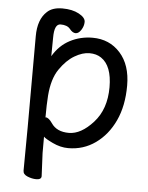

<svg xmlns="http://www.w3.org/2000/svg" viewBox="-55 -659 682 882"><g transform="rotate(5 286.0 -218.0)"><path d="M444 -272Q444 -371 393 -405Q371 -420 339 -420Q307 -420 270.5 -398.5Q234 -377 203 -332Q172 -287 166 -209Q163 -167 163 -111L162 -110Q162 -109 164 -109Q178 -109 195 -84Q220 -47 276 -47Q332 -47 388 -109Q444 -171 444 -272ZM145 178Q126 178 105 169.5Q84 161 84 144Q86 55 86 -476Q86 -554 127 -591Q151 -614 197 -614Q243 -614 273.5 -597.5Q304 -581 304 -561Q304 -542 292.5 -524Q281 -506 267 -506Q253 -506 239.5 -523Q226 -540 195 -540Q166 -540 166 -477L165 -391Q195 -442 243 -467Q291 -492 347 -492Q425 -492 474.5 -437Q524 -382 524 -287Q524 -193 492 -124.5Q460 -56 404.5 -16.5Q349 23 279 23Q243 23 206.5 5.5Q170 -12 164 -20V56L169 162Q169 178 145 178Z"/></g></svg>

Font: LXGW WenKai Lite Medium
Style: Regular
Weight: 500
Designer: LXGW / Fontworks Inc.
Foundry: LXGW / Fontworks Inc.
Version: Version 1.511; March 25, 2025